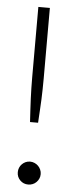

<svg xmlns="http://www.w3.org/2000/svg" viewBox="-52 -736 293 772"><g transform="rotate(5 94.0 -350.5)"><path d="M117.5 -707.5V-421.5Q117.5 -399 117 -379Q116.5 -359 115.8 -338.2Q115 -317.5 113.5 -294.5Q112 -271.5 110.5 -243.5H78Q76.5 -271.5 75 -294.5Q73.5 -317.5 72.8 -338.2Q72 -359 71.5 -379Q71 -399 71 -421.5V-707.5ZM46.5 -38.5Q46.5 -48 50 -56.5Q53.5 -65 59.8 -71.2Q66 -77.5 74.2 -81.2Q82.5 -85 92.5 -85Q102 -85 110.5 -81.2Q119 -77.5 125.2 -71.2Q131.5 -65 135.2 -56.5Q139 -48 139 -38.5Q139 -28.5 135.2 -20.2Q131.5 -12 125.2 -5.8Q119 0.5 110.5 4Q102 7.5 92.5 7.5Q73 7.5 59.8 -5.8Q46.5 -19 46.5 -38.5Z"/></g></svg>

Font: Lato Light
Style: Regular
Weight: 300
Designer: Lukasz Dziedzic
Foundry: tyPoland Lukasz Dziedzic
Version: Version 2.007; 2014-02-27